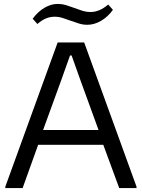

<svg xmlns="http://www.w3.org/2000/svg" viewBox="-20 -956 721 976"><path d="M146 -861Q174 -898 207 -917Q240 -936 272 -936Q296 -936 317 -929.5Q338 -923 358 -915.5Q378 -908 398 -901.5Q418 -895 441 -895Q486 -895 530 -933L554 -906Q528 -870 493.5 -850Q459 -830 424 -830Q402 -830 381 -836.5Q360 -843 339.5 -850.5Q319 -858 299 -864.5Q279 -871 258 -871Q235 -871 214 -862.5Q193 -854 170 -834ZM481 -295 390 -545 344 -674H336L290 -545L199 -295ZM7 -7 273 -740H408L674 -7V0H586L505 -220H174L95 0H7Z"/></svg>

Font: EncodeSans
Style: Regular
Weight: 400
Designer: Pablo Impallari, Andres Torresi
Foundry: Pablo Impallari, Andres Torresi
Version: Version 1.000; ttfautohint (v1.4.1)